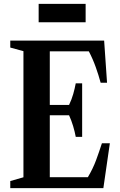

<svg xmlns="http://www.w3.org/2000/svg" viewBox="-20 -971 619 991"><path d="M33 0V-36.5L101 -56V-707L33 -725.5V-761.5H517.5L532.5 -544H499.5Q489 -583 474 -625Q459 -667 438.5 -706H237V-429.5H336.5Q350 -457.5 358 -485.8Q366 -514 371 -541H404V-264.5H371Q366 -291.5 357.5 -320Q349 -348.5 336.5 -376H237V-56.5H433.5Q459.5 -100 475.8 -144Q492 -188 506 -231.5H547L513.5 0ZM179.5 -856V-951H422V-856Z"/></svg>

Font: Libre Caslon Condensed
Style: Bold
Weight: 700
Designer: Pablo Impallari, Rodrigo Fuenzalida, Katja Schimmel, Ertekin Erdin
Foundry: Pablo Impallari, Rodrigo Fuenzalida
Version: Version 2.000; ttfautohint (v1.8.4.7-5d5b);gftools[0.9.33]